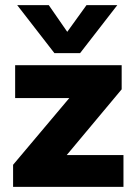

<svg xmlns="http://www.w3.org/2000/svg" viewBox="-20 -728 532 748"><path d="M47 -708H170L242 -604L317 -708H437L292 -521H192ZM31 -86 250 -346H39V-474H454V-380L240 -124H461V0H31Z"/></svg>

Font: Kanit SemiBold
Style: Regular
Weight: 600
Designer: Katatrad Team
Foundry: CadsonDemak
Version: Version 1.030